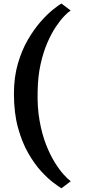

<svg xmlns="http://www.w3.org/2000/svg" viewBox="-20 -852 482 1061"><path d="M57 -334Q57 -425.5 78.8 -500.2Q100.5 -575 134.2 -632.8Q168 -690.5 204.5 -732Q241 -773.5 272.2 -798.5Q303.5 -823.5 319.5 -832.5L370.5 -794Q357.5 -786 335.8 -763.8Q314 -741.5 289.2 -704.8Q264.5 -668 242 -616.5Q219.5 -565 204.5 -498.2Q189.5 -431.5 188 -348.5Q185.5 -258.5 198.8 -184.5Q212 -110.5 234.5 -53Q257 4.5 283 46Q309 87.5 332.5 113.2Q356 139 371 149.5L319.5 188.5Q306 180.5 275.5 157.8Q245 135 208 95Q171 55 136.5 -4.8Q102 -64.5 79.5 -146Q57 -227.5 57 -334Z"/></svg>

Font: Merriweather Light 18pt
Style: Bold
Weight: 700
Version: Version 2.100